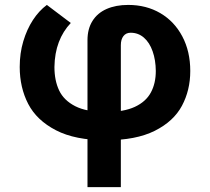

<svg xmlns="http://www.w3.org/2000/svg" viewBox="-20 -557 849 776"><path d="M498.2 -537.1Q571.3 -537.1 628.1 -503.8Q684.8 -470.5 716.9 -409.8Q749 -349.1 749 -270.1Q749 -192.4 715.3 -129.4Q681.6 -66.4 605.5 -28.3Q529.3 9.8 408.2 9.8Q284 9.8 206.2 -30.5Q128.4 -70.7 94 -137Q59.7 -203.3 59.7 -286.4Q59.7 -342 74.2 -390.4Q88.7 -438.7 113.1 -476.1Q137.5 -513.5 169.4 -537.1L266.1 -464.1Q234.5 -430.9 217.7 -386.5Q200.9 -342.2 200 -286.4Q200 -231.4 219.1 -191.3Q238.1 -151.3 284.1 -127.8Q330.1 -104.4 408.2 -104.4Q480.5 -104.4 525.1 -125.2Q569.7 -146 589.7 -183.1Q609.7 -220.1 609.7 -270.1Q609.3 -314.5 596.8 -349.8Q584.4 -385.2 561.5 -405Q538.7 -424.7 508.1 -424.7Q489.3 -424.7 478.8 -411.1Q468.4 -397.5 468.4 -374.5V199.2H333.6V-394.7Q333.6 -440 353.6 -472.1Q373.6 -504.3 410.8 -520.7Q447.9 -537.1 498.2 -537.1Z"/></svg>

Font: Pretendard Std Variable
Style: Regular
Weight: 400
Designer: Base glyphs from Inter by Rasmus Andersson; Hangeul glyphs from Noto Sans CJK(Source Han Sans) by Jang Soo-young and Kan
Foundry: Kil Hyung-jin
Version: Version 1.309;Glyphs 3.2 (3225)